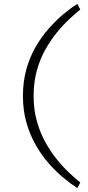

<svg xmlns="http://www.w3.org/2000/svg" viewBox="-20 -841 453 988"><path d="M378 127Q344 105 306 73.5Q268 42 231 0Q194 -42 164 -94.5Q134 -147 116 -210Q98 -273 98 -347Q98 -421 115.5 -484Q133 -547 163 -599Q193 -651 230 -693Q267 -735 305 -767Q343 -799 378 -821L393 -792Q367 -771 334.5 -740.5Q302 -710 270.5 -671Q239 -632 212 -583.5Q185 -535 169 -476Q153 -417 153 -347Q153 -277 169.5 -218Q186 -159 213 -110Q240 -61 272 -21.5Q304 18 336 48Q368 78 393 98Z"/></svg>

Font: BioRhyme SemiExpanded Light
Style: Regular
Weight: 300
Width: 6
Designer: Aoife Mooney
Foundry: Aoife Mooney Type
Version: Version 1.600;gftools[0.9.33]